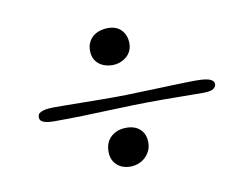

<svg xmlns="http://www.w3.org/2000/svg" viewBox="-52 -565 698 531"><g transform="rotate(-10 296.5 -299.0)"><path d="M95.2 -303.2Q111.8 -303.2 133.1 -303Q154.3 -302.7 177.2 -302.5Q200.2 -302.2 223.1 -302Q246.1 -301.8 266.1 -301.8Q279.3 -301.8 297.9 -302.2Q316.4 -302.7 337.6 -303.5Q358.9 -304.2 381.1 -304.9Q403.3 -305.7 424.1 -306.4Q444.8 -307.1 462.6 -307.6Q480.5 -308.1 492.2 -308.1Q507.8 -308.1 518.1 -306.9Q528.3 -305.7 534.2 -303Q540 -300.3 542.5 -296.9Q544.9 -293.5 544.9 -289.1Q544.9 -282.2 537.4 -276.6Q529.8 -271 506.8 -271Q481.9 -271 452.4 -271.5Q422.9 -272 391.1 -272Q349.1 -272 312.5 -271Q275.9 -270 240.2 -268.6Q204.6 -267.1 168 -266.1Q131.3 -265.1 89.8 -265.1Q77.1 -265.1 69.1 -266.6Q61 -268.1 56.6 -270.5Q52.2 -272.9 50.5 -276.1Q48.8 -279.3 48.8 -283.2Q48.8 -287.1 50.5 -290.8Q52.2 -294.4 57.4 -297.1Q62.5 -299.8 71.5 -301.5Q80.6 -303.2 95.2 -303.2ZM279.8 -493.2Q304.2 -493.2 317.6 -478.5Q331.1 -463.9 331.1 -440.9Q331.1 -430.2 326.9 -420.9Q322.8 -411.6 314.9 -404.8Q307.1 -397.9 296.6 -394Q286.1 -390.1 273.9 -390.1Q264.2 -390.1 254.6 -393.1Q245.1 -396 237.3 -402.1Q229.5 -408.2 224.9 -417.7Q220.2 -427.2 220.2 -440.9Q220.2 -453.1 224.9 -462.9Q229.5 -472.7 237.5 -479.5Q245.6 -486.3 256.6 -489.7Q267.6 -493.2 279.8 -493.2ZM282.2 -212.9Q306.2 -212.9 320.6 -199.5Q335 -186 335 -162.1Q335 -149.4 330.1 -139.2Q325.2 -128.9 316.9 -121.1Q308.6 -113.3 297.4 -109.1Q286.1 -105 273.9 -105Q264.2 -105 254.9 -108.2Q245.6 -111.3 238.3 -117.7Q231 -124 226.6 -133.5Q222.2 -143.1 222.2 -155.8Q222.2 -183.1 239.3 -198Q256.3 -212.9 282.2 -212.9Z"/></g></svg>

Font: Henny Penny
Style: Regular
Weight: 400
Version: Version 1.001